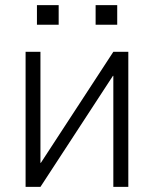

<svg xmlns="http://www.w3.org/2000/svg" viewBox="-20 -731 602 751"><path d="M423.3 -528.3H481.9V0H423.3V-434.1L421.9 -434.6L138.2 0H80.1V-528.3H138.2V-94.2L139.6 -93.8ZM438.5 -634.3H354V-710.9H438.5ZM209.5 -634.3H124.5V-710.9H209.5Z"/></svg>

Font: Roboto Web
Style: Light
Weight: 300
Designer: Google
Version: Version 1.200310; 2013